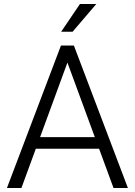

<svg xmlns="http://www.w3.org/2000/svg" viewBox="-20 -938 673 958"><path d="M86.9 0H14.6L284.2 -710.9H332L330.1 -663.1ZM302.7 -663.1 300.8 -710.9H348.6L618.2 0H546.4ZM511.2 -195.8H127.4V-253.9H511.2ZM378.9 -918H460.4L342.3 -779.8H285.2Z"/></svg>

Font: Heebo Light
Style: Regular
Weight: 300
Designer: Oded Ezer
Foundry: Ezer Type House
Version: Version 3.100